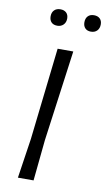

<svg xmlns="http://www.w3.org/2000/svg" viewBox="-93 -873 511 918"><g transform="rotate(10 163.0 -414.0)"><path d="M159 -199 139 0H63L92 -193L143 -640H219ZM163 -790Q163 -771 151.5 -759.5Q140 -748 122 -748Q103 -748 93 -758.5Q83 -769 83 -787Q83 -806 94 -817Q105 -828 124 -828Q142 -828 152.5 -818Q163 -808 163 -790ZM326 -790Q326 -771 315 -759.5Q304 -748 285 -748Q267 -748 257 -758.5Q247 -769 247 -787Q247 -806 257.5 -817Q268 -828 287 -828Q305 -828 315.5 -818Q326 -808 326 -790Z"/></g></svg>

Font: Alegreya Sans SC
Style: Italic
Weight: 400
Italic angle: -7°
Designer: Juan Pablo del Peral
Foundry: Huerta Tipografica
Version: Version 2.008; ttfautohint (v1.6)